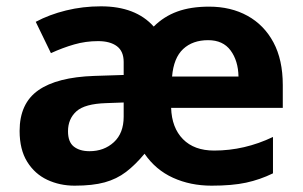

<svg xmlns="http://www.w3.org/2000/svg" viewBox="-20 -577 957 607"><path d="M641 -556Q710 -556 762.5 -527Q815 -498 844.5 -443Q874 -388 874 -308V-236H521Q523 -173 558.5 -137Q594 -101 657 -101Q753 -101 843 -144V-29Q802 -9 758 0.5Q714 10 649 10Q582 10 527 -15Q472 -40 437 -91Q408 -56 378.5 -33.5Q349 -11 311 -0.5Q273 10 216 10Q169 10 129.5 -8.5Q90 -27 66 -65.5Q42 -104 42 -163Q42 -250 101 -291.5Q160 -333 278 -337L371 -340V-381Q371 -415 349.5 -431Q328 -447 290 -447Q251 -447 214.5 -436.5Q178 -426 141 -409L93 -508Q136 -531 189 -544Q242 -557 299 -557Q409 -557 466 -493Q498 -525 540.5 -540.5Q583 -556 641 -556ZM638 -450Q589 -450 559 -422Q529 -394 524 -335H734Q733 -385 709 -417.5Q685 -450 638 -450ZM371 -253 316 -251Q248 -249 221.5 -225Q195 -201 195 -162Q195 -128 213.5 -113.5Q232 -99 263 -99Q309 -99 340 -127.5Q371 -156 371 -208Z"/></svg>

Font: Noto IKEA Arabic
Style: Bold
Weight: 700
Designer: Monotype Design Team
Foundry: Monotype Imaging Inc.
Version: Version 1.200